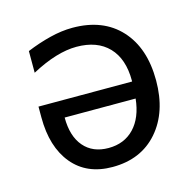

<svg xmlns="http://www.w3.org/2000/svg" viewBox="-86 -629 751 735"><g transform="rotate(-15 289.0 -261.5)"><path d="M58.6 -238.3V-281.2H429.7V-285.2Q429.7 -371.1 384.8 -418Q339.8 -464.8 257.8 -464.8Q218.8 -464.8 173.8 -451.2Q128.9 -437.5 78.1 -410.2V-496.1Q125 -515.6 171.9 -527.3Q218.8 -539.1 261.7 -539.1Q382.8 -539.1 451.2 -464.8Q519.5 -390.6 519.5 -261.7Q519.5 -136.7 453.1 -60.5Q386.7 15.6 273.4 15.6Q171.9 15.6 115.2 -52.7Q58.6 -121.1 58.6 -238.3ZM144.5 -214.8Q144.5 -140.6 179.7 -99.6Q214.8 -58.6 277.3 -58.6Q339.8 -58.6 378.9 -99.6Q418 -140.6 425.8 -214.8Z"/></g></svg>

Font: 和音 by 宁静之雨，公众号njzyshare
Style: Regular
Weight: 400
Designer: Steve Matteson
Foundry: Ascender Corporation
Version: Version 6.00;June 8, 2018;FontCreator 11.0.0.2388 32-bit